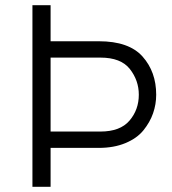

<svg xmlns="http://www.w3.org/2000/svg" viewBox="-20 -720 662 740"><path d="M105 0V-700H175V-561H361Q477 -561 529.5 -502Q582 -443 582 -355Q582 -318 570 -283.5Q558 -249 533 -218Q508 -187 463.5 -168.5Q419 -150 361 -150H175V0ZM367 -213Q443 -213 479 -255Q515 -297 515 -355Q515 -410 480.5 -454Q446 -498 367 -498H175V-213Z"/></svg>

Font: Overpass Light
Style: Regular
Weight: 300
Designer: Delve Withrington, Thomas Jockin
Foundry: Delve Fonts
Version: Version 3.000;DELV;Overpass